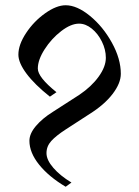

<svg xmlns="http://www.w3.org/2000/svg" viewBox="-20 -711 529 731"><path d="M230 -691Q273 -691 322.5 -650.5Q372 -610 406 -548.5Q440 -487 440 -430Q440 -394 408.5 -353Q377 -312 321 -277L230 -218Q193 -194 175 -174Q157 -154 157 -128Q157 -102 183 -72Q209 -42 252 -16L230 0Q166 -38 129 -84Q92 -130 92 -175Q92 -202 116.5 -231Q141 -260 181 -285L282 -350Q328 -381 355.5 -419Q383 -457 383 -491Q383 -522 368 -552.5Q353 -583 329.5 -602Q306 -621 281 -621Q250 -621 213 -592.5Q176 -564 150 -523.5Q124 -483 124 -450Q124 -417 195 -360L170 -343Q112 -389 81 -430.5Q50 -472 50 -503Q50 -541 79.5 -585.5Q109 -630 152 -660.5Q195 -691 230 -691Z"/></svg>

Font: Amita
Style: Regular
Weight: 400
Designer: Eduardo Rodriguez Tunni, Modular Infotech, Brian J. Bonislawsky
Foundry: Eduardo Rodriguez Tunni, Modular Infotech, Brian J. Bonislawsky
Version: Version 1.004